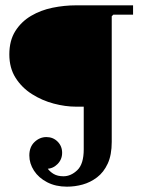

<svg xmlns="http://www.w3.org/2000/svg" viewBox="-20 -690 551 720"><path d="M294 -130V-290H265Q225 -290 181.5 -301.5Q138 -313 100 -337Q62 -361 38.5 -398Q15 -435 15 -486Q15 -538 37.5 -573.5Q60 -609 96.5 -630.5Q133 -652 177 -661Q221 -670 265 -670H479V-635H405L399 -629V-158ZM231 10Q189 10 157 -6.5Q125 -23 107.5 -50Q90 -77 90 -107Q90 -139 109.5 -157.5Q129 -176 154 -176Q179 -176 196 -159Q213 -142 213 -117Q213 -92 195.5 -74.5Q178 -57 154 -57Q145 -57 136.5 -61.5Q128 -66 122 -73Q116 -80 112 -87H142Q148 -73 157.5 -59.5Q167 -46 181.5 -37.5Q196 -29 218 -29Q246 -29 270 -52Q294 -75 294 -130L399 -158Q399 -109 384 -76.5Q369 -44 344 -25Q319 -6 290 2Q261 10 231 10Z"/></svg>

Font: Brygada 1918 Medium
Style: Regular
Weight: 500
Designer: Mateusz Machalski | Borys Kosmynka | Przemek Hoffer
Foundry: NIEPODLEGLA 2018
Version: Version 3.006